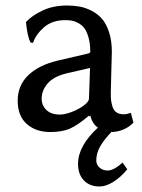

<svg xmlns="http://www.w3.org/2000/svg" viewBox="-20 -467 521 704"><path d="M310.1 -41H306.2V-43Q264.2 -7.3 235.8 4.9Q207.5 17.1 164.1 17.1Q111.8 17.1 78.4 -12.2Q44.9 -41.5 44.9 -98.1Q44.9 -154.3 84.2 -191.7Q123.5 -229 192.9 -245.1L304.2 -271Q311 -274.4 311 -275.9Q311 -306.6 304.7 -329.1Q298.3 -351.6 289.3 -363.5Q280.3 -375.5 266.8 -382.6Q253.4 -389.6 242.9 -391.4Q232.4 -393.1 219.2 -393.1Q171.4 -393.1 141.6 -367.2Q111.8 -341.3 101.1 -310.1L91.8 -311Q80.1 -334.5 75.2 -386.2Q96.7 -409.7 135.7 -428.2Q174.8 -446.8 225.1 -446.8Q250 -446.8 271.7 -442.9Q293.5 -439 315.9 -427.5Q338.4 -416 354.2 -397.7Q370.1 -379.4 380.1 -348.4Q390.1 -317.4 390.1 -276.9Q390.1 -273.4 388.2 -207.8Q386.2 -142.1 386.2 -126Q386.2 -110.4 387.2 -100.3Q388.2 -90.3 392.3 -76.4Q396.5 -62.5 406.7 -55.2Q417 -47.9 433.1 -47.9Q444.3 -47.9 460 -53.2L469.2 -17.1Q437 15.1 390.1 17.1V15.1Q360.8 45.9 346.9 70.6Q333 95.2 333 122.1Q333 136.2 344.7 147.2Q356.4 158.2 375 158.2Q387.2 158.2 402.3 149.4Q417.5 140.6 429.2 128.9L446.8 153.8Q422.9 182.6 395.8 199.7Q368.7 216.8 345.2 216.8Q308.6 216.8 287.4 194.3Q266.1 171.9 266.1 133.8Q266.1 68.4 338.9 1Q318.8 -12.2 310.1 -45.9ZM310.1 -217.8 225.1 -198.2Q177.7 -187 155.3 -161.6Q132.8 -136.2 132.8 -105Q132.8 -80.6 150.1 -63.7Q167.5 -46.9 200.2 -46.9Q217.3 -46.9 242.7 -56.4Q268.1 -65.9 287.4 -80.3Q306.6 -94.7 306.2 -106Z"/></svg>

Font: Linear Smooth Low Contrast
Style: Regular
Weight: 500
Designer: Philipp H. Poll, Flanker
Foundry: Philipp H. Poll, reworked by Flanker
Version: Version 1.010 | FøM Fix